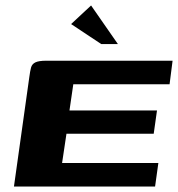

<svg xmlns="http://www.w3.org/2000/svg" viewBox="-20 -682 651 702"><path d="M31 0 87 -399Q90 -422 93.5 -435Q97 -448 109.5 -454Q122 -460 149 -460H611L600 -374H248L234 -278H554L542 -193H223L207 -86H559L547 0ZM350 -521 240 -594 313 -662 411 -521Z"/></svg>

Font: Genos Thin
Style: Bold Italic
Weight: 700
Italic angle: -8°
Version: Version 1.010